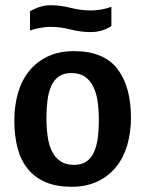

<svg xmlns="http://www.w3.org/2000/svg" viewBox="-20 -706 557 736"><path d="M482 -255Q482 -199 468 -150.5Q454 -102 425.5 -66.5Q397 -31 354 -10.5Q311 10 254 10Q197 10 155.5 -7.5Q114 -25 87 -58Q60 -91 47.5 -138Q35 -185 35 -244Q35 -301 49 -349.5Q63 -398 91.5 -433.5Q120 -469 163 -489.5Q206 -510 263 -510Q378 -510 430 -442Q482 -374 482 -255ZM158 -254Q158 -217 162.5 -184Q167 -151 179 -126.5Q191 -102 211.5 -88Q232 -74 264 -74Q293 -74 311.5 -87Q330 -100 340.5 -123.5Q351 -147 355 -178Q359 -209 359 -245Q359 -282 354.5 -315Q350 -348 338 -373Q326 -398 305.5 -412Q285 -426 253 -426Q224 -426 205.5 -413Q187 -400 176.5 -376.5Q166 -353 162 -321.5Q158 -290 158 -254ZM95 -663Q106 -669 118 -674Q129 -679 143 -682.5Q157 -686 174 -686Q211 -686 250.5 -676Q290 -666 327 -666Q344 -666 358.5 -668Q373 -670 384 -673Q396 -676 407 -680V-606Q396 -599 384 -594Q373 -589 358.5 -586Q344 -583 327 -583Q290 -583 250.5 -593Q211 -603 174 -603Q157 -603 143 -600.5Q129 -598 118 -596Q106 -592 95 -589Z"/></svg>

Font: Amaranth
Style: Regular
Weight: 400
Designer: Gesine Todt
Foundry: Gesine Todt
Version: Version 1.001